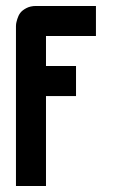

<svg xmlns="http://www.w3.org/2000/svg" viewBox="-20 -620 406 640"><path d="M233.4 -299.8H133.3V0H33.2V-533.2Q33.2 -536.1 33.7 -540.5Q34.2 -544.9 37.6 -556.4Q41 -567.9 47.4 -576.7Q53.7 -585.4 67.6 -592.8Q81.5 -600.1 100.1 -600.1H299.8V-500H133.3V-399.9H233.4Z"/></svg>

Font: Malkor
Style: Bold
Weight: 700
Version: Version 1.3